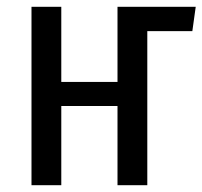

<svg xmlns="http://www.w3.org/2000/svg" viewBox="-20 -547 598 567"><path d="M558 -527 548 -455H415V0H327V-234H161V0H73V-527H161V-305H327V-527Z"/></svg>

Font: Fira Sans Extra Condensed
Style: Regular
Weight: 400
Width: 1
Designer: Carrois Corporate & Edenspiekermann AG
Foundry: Carrois Corporate GbR & Edenspiekermann AG
Version: Version 4.203